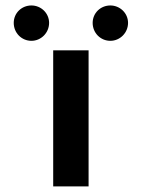

<svg xmlns="http://www.w3.org/2000/svg" viewBox="-20 -669 509 689"><path d="M92.8 -522.5C127 -522.5 156.2 -550.8 156.2 -586.9C156.2 -622.1 127 -649.4 92.8 -649.4C57.6 -649.4 29.3 -622.1 29.3 -586.9C29.3 -550.8 57.6 -522.5 92.8 -522.5ZM376 -522.5C410.2 -522.5 439.5 -550.8 439.5 -586.9C439.5 -622.1 410.2 -649.4 376 -649.4C340.8 -649.4 312.5 -622.1 312.5 -586.9C312.5 -550.8 340.8 -522.5 376 -522.5ZM170.9 0H297.9V-488.3H170.9Z"/></svg>

Font: Saman Dere
Style: Regular
Weight: 400
Designer: Tuna Ça_lar Gümü_
Foundry: Tuna Ça_lar Gümü_
Version: Version 1.001;hotconv 1.0.109;makeotfexe 2.5.65596